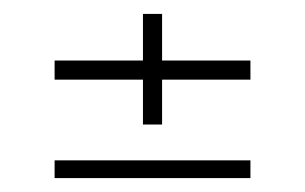

<svg xmlns="http://www.w3.org/2000/svg" viewBox="-20 -502 438 276"><path d="M185.5 -323V-387.5H58.5V-415H185.5V-482H213V-415H340V-387.5H213V-323ZM58.5 -246V-271.5H340V-246Z"/></svg>

Font: Big Shoulders Stencil Display ExtraLight
Style: Regular
Weight: 250
Designer: Patric King
Foundry: XO Type Co
Version: Version 2.001